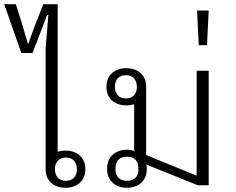

<svg xmlns="http://www.w3.org/2000/svg" viewBox="-71 -877 1117 909"><path d="M239 12Q197 12 171 -11.5Q145 -35 145 -76V-649L158 -806H152L83 -626H30L-51 -857H4L36 -755L61 -670H63L94 -755L134 -857H202V-158Q218 -164 239 -164Q281 -164 307 -140.5Q333 -117 333 -76Q333 -35 307 -11.5Q281 12 239 12ZM241 -21Q266 -21 279.5 -36Q293 -51 293 -76Q293 -101 279.5 -116Q266 -131 241 -131Q216 -131 202.5 -116Q189 -101 189 -76Q189 -51 202.5 -36Q216 -21 241 -21Z M530 12Q488 12 462 -12Q436 -36 436 -78Q436 -120 462 -144Q488 -168 530 -168Q549 -168 566 -162Q564 -167 564 -173Q564 -179 564 -186V-384Q547 -378 527 -378Q485 -378 459 -401.5Q433 -425 433 -466Q433 -507 459 -530.5Q485 -554 527 -554Q569 -554 595 -530.5Q621 -507 621 -466V-143L856 -47H860V-542H917V0H865L622 -98Q623 -93 623.5 -88Q624 -83 624 -78Q624 -36 598 -12Q572 12 530 12ZM530 -21Q556 -21 570 -35Q584 -49 584 -70V-86Q584 -107 570 -121Q556 -135 530 -135Q504 -135 490 -121Q476 -107 476 -86V-70Q476 -49 490 -35Q504 -21 530 -21ZM525 -411Q550 -411 563.5 -426Q577 -441 577 -466Q577 -491 563.5 -506Q550 -521 525 -521Q500 -521 486.5 -506Q473 -491 473 -466Q473 -441 486.5 -426Q500 -411 525 -411Z M917 -827 909 -663H870L862 -827Z"/></svg>

Font: IBM Plex Sans Thai Looped Light
Style: Regular
Weight: 300
Designer: Mike Abbink, Paul van der Laan, Pieter van Rosmalen, Ben Mitchell, Mark Frömberg
Foundry: Bold Monday
Version: Version 1.1